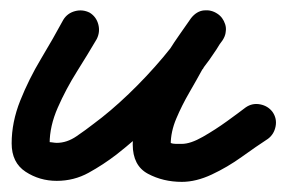

<svg xmlns="http://www.w3.org/2000/svg" viewBox="-20 -320 565 379"><path d="M105 -281Q113 -294 128 -298Q143 -302 157 -295Q170 -287 174 -272Q178 -257 171 -243Q154 -214 132 -179Q110 -144 94 -107.5Q78 -71 78 -37Q78 -37 77 -39Q76 -40 82.5 -39Q89 -38 92 -38Q112 -38 131 -51Q150 -64 164 -75Q198 -100 234 -134.5Q270 -169 302 -207Q334 -245 356 -281Q365 -297 380 -298Q395 -299 407 -291Q419 -283 424 -269Q429 -255 419 -240Q409 -226 398.5 -212Q388 -198 380 -183Q380 -183 380 -184Q380 -184 380 -184Q368 -162 353.5 -137Q339 -112 328 -86Q317 -60 317 -35Q317 -32 314.5 -35.5Q312 -39 316 -38Q321 -36 327 -36Q333 -36 339 -36Q356 -36 380.5 -50Q405 -64 428.5 -81Q452 -98 465 -108Q465 -108 465 -108Q465 -108 465 -108Q478 -117 493.5 -114Q509 -111 518 -99Q527 -86 524 -70.5Q521 -55 509 -46Q486 -31 457.5 -10.5Q429 10 398 24.5Q367 39 339 39Q302 39 272 23Q242 7 242 -35Q242 -84 266.5 -131Q291 -178 314 -220Q314 -220 314 -220Q314 -221 314 -221Q324 -237 335 -252.5Q346 -268 357 -284Q368 -298 382.5 -299.5Q397 -301 409 -293Q420 -286 424.5 -272Q429 -258 420 -243Q396 -202 361 -160.5Q326 -119 286.5 -81.5Q247 -44 210 -15Q184 5 155 21Q126 37 92 37Q58 37 30.5 19Q3 1 3 -37Q3 -79 20 -121.5Q37 -164 61 -204Q85 -244 105 -281Q105 -281 105 -281Q105 -281 105 -281Z"/></svg>

Font: FRB American Cursive Guidelines Extrabold
Style: Bold Italic
Weight: 800
Italic angle: -25°
Version: Version 2.0;Modular Font Editor K font №1